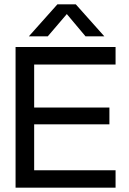

<svg xmlns="http://www.w3.org/2000/svg" viewBox="-20 -868 596 888"><path d="M245.5 -848H330.5L462.5 -700H375.5L289 -803L201 -700H113.5ZM514.5 -650.5V-569.5H138V-370.5H486V-293H138V-80.5H514.5V0H52V-650.5Z"/></svg>

Font: Overused Grotesk
Style: Regular
Weight: 450
Version: Version 0.004